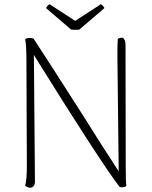

<svg xmlns="http://www.w3.org/2000/svg" viewBox="-20 -872 711 901"><path d="M98 0Q106 -27 106 -94L104 -586Q104 -660 98 -688Q105 -694 119 -694Q132 -694 138 -690Q189 -613 364 -339Q471 -168 537 -68L531 -602V-633Q531 -668 533 -690Q545 -696 556 -695Q569 -687 569 -660L570 -93Q570 -19 573 0Q567 7 552 7Q547 7 541 5Q448 -117 139 -614L144 -20Q144 -7 138 1Q132 9 121 9Q112 9 98 0ZM333 -732Q320 -732 314 -733L196 -834Q203 -848 213 -852L333 -774L453 -852Q458 -850 463 -844.5Q468 -839 470 -834L352 -733Q346 -732 333 -732Z"/></svg>

Font: Arima Madurai ExtraLight
Style: Regular
Weight: 275
Designer: Joana Correia and Natanael Gama
Foundry: NDISCOVER
Version: Version 1.020